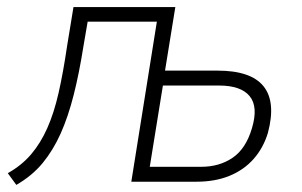

<svg xmlns="http://www.w3.org/2000/svg" viewBox="-20 -512 851 541"><path d="M26 9 2 -24Q41 -46 67.5 -77Q94 -108 113 -150.5Q132 -193 145 -250Q158 -307 169 -382L187 -492H474L445 -313H593Q687 -313 722.5 -269Q758 -225 735 -138Q722 -95 694.5 -64Q667 -33 626.5 -16.5Q586 0 534 0H350L422 -451H227L215 -381Q203 -305 187.5 -244Q172 -183 151 -136Q130 -89 100.5 -53Q71 -17 26 9ZM402 -42H547Q598 -42 635.5 -67.5Q673 -93 690 -151Q708 -211 683.5 -241Q659 -271 597 -271H439Z"/></svg>

Font: Nunito Sans 7pt Condensed ExtraLight
Style: Italic
Weight: 250
Width: 3
Italic angle: -9°
Designer: Vernon Adams
Foundry: Vernon Adams
Version: Version 3.101;gftools[0.9.27]